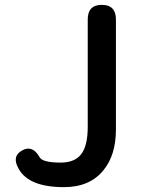

<svg xmlns="http://www.w3.org/2000/svg" viewBox="-20 -757 590 790"><path d="M243 13Q99 13 57 -62Q27 -114 71 -138Q114 -162 143 -110Q155 -88 230 -88Q287 -88 314 -122.5Q341 -157 341 -236V-677Q341 -737 399 -737Q457 -737 457 -677V-225Q457 -119 406 -57Q350 13 243 13Z"/></svg>

Font: Resource Han Rounded TW Medium
Style: Regular
Weight: 500
Designer: Cyano Hao (round all glyphs); Ryoko NISHIZUKA 西塚涼子 (kana, bopomofo & ideographs); Paul D. Hunt (Latin, Greek & Cyrillic)
Foundry: Cyano Hao
Version: 0.990